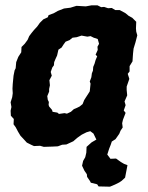

<svg xmlns="http://www.w3.org/2000/svg" viewBox="-20 -537 557 723"><path d="M198 14 177 15 145 16 131 12 108 13 99 9 81 0 71 -11 57 -26 48 -41 39 -58 31 -69 32 -89 21 -101 20 -120 23 -134 20 -152 26 -171 28 -186 27 -203 28 -221 31 -252 35 -272 39 -280 41 -303 49 -323 60 -340 61 -360 73 -372 84 -387 90 -401 99 -413 108 -424 120 -437 130 -451 143 -464 160 -472 163 -480 182 -487 198 -496 221 -505 245 -508 268 -515 303 -513 325 -517H347L361 -510L372 -511L387 -506L401 -507L414 -499H431L453 -487L465 -477L478 -470L493 -455L492 -430L493 -418L497 -404L490 -377L483 -354L481 -336L480 -322L479 -306L468 -288V-268L461 -259L467 -240L457 -211V-198L459 -178L449 -155L453 -141L446 -121L453 -112L443 -86L440 -73L442 -57L434 -45L429 -33L415 -13L401 -4L390 8L365 5L346 3L344 -9L332 -34L320 -43L306 -39L288 -30L271 -18L256 -5L230 7L214 8ZM202 -108 223 -111 232 -109 247 -116 258 -126 270 -131 280 -136 291 -145 297 -160 302 -168 313 -185 318 -193 321 -222 318 -230 324 -246 326 -261 330 -271 331 -285 336 -297 340 -311 346 -325 340 -331 348 -349 347 -361 353 -372 348 -390 333 -395 321 -401 309 -399 287 -403 269 -397 253 -395 242 -386 227 -380 219 -369 212 -358 200 -350 195 -328 189 -315 184 -303 183 -291 177 -283 171 -266 175 -252 166 -235 168 -216 165 -202V-192L158 -175L160 -161L164 -153L163 -142L165 -136L176 -123L178 -116L196 -113ZM351 165 346 157 322 151 319 145 308 129 307 119 298 106 289 87 293 69 301 55 305 38 306 16 325 -1 344 -12 378 -21 398 -24 412 -18 407 -10 401 -4 397 8 391 23 384 45 396 61 417 60 435 73 447 80 460 85 456 106 451 132 438 144 429 150 413 158 394 166Z"/></svg>

Font: Winky Rough SemiBold
Style: Italic
Weight: 600
Italic angle: -8.97852°
Designer: Simon Atzbach
Foundry: typofactur
Version: Version 1.206; ttfautohint (v1.8.4.7-5d5b)